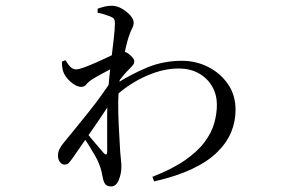

<svg xmlns="http://www.w3.org/2000/svg" viewBox="-20 -602 1040 685"><path d="M388.6 -256 389.4 -300.1Q447.1 -337.2 505.1 -361.2Q563.2 -385.1 628.8 -385.1Q679.6 -385.1 723 -363Q766.4 -340.9 793.4 -301.8Q820.4 -262.6 820.4 -209.7Q820.4 -168.3 804.6 -130.3Q788.8 -92.3 754.7 -58.8Q720.7 -25.4 664.9 0.9Q609.2 27.3 529.8 45.2L523.6 28.9Q595.5 0.8 640.4 -30.6Q685.3 -61.9 710.1 -95.4Q735 -128.9 744.4 -162.7Q753.8 -196.5 753.8 -227.8Q753.8 -263.8 737.3 -293Q720.8 -322.1 690.1 -339.9Q659.3 -357.6 616.8 -357.6Q575.7 -357.6 533.9 -343.5Q492.2 -329.4 454.7 -306.4Q417.3 -283.3 388.6 -256ZM383.4 -323.3 382.5 -249.1Q362.7 -217.5 337.9 -181Q313 -144.5 287.7 -108Q262.5 -71.6 240.7 -40.3Q232.4 -28.6 226.4 -21.7Q220.3 -14.8 209.8 -14.8Q200.9 -14.8 193.9 -23.9Q186.9 -32.9 186.9 -47.3Q186.9 -58.8 191.9 -69.4Q197 -80 206.2 -91.4Q254.2 -149.6 298.9 -205.5Q343.6 -261.4 383.4 -323.3ZM307.2 -317.7Q295.6 -310.3 288.3 -301.2Q281 -292.1 270.2 -292.1Q252.2 -292.1 231.4 -310.5Q210.6 -329 204.8 -349.1Q202.6 -357.6 201.7 -365.8Q200.8 -374 201 -382.1L213.5 -387.5Q223 -371.1 231.8 -362.8Q240.6 -354.4 251.6 -354.4Q260.9 -354.4 281.2 -361.9Q301.4 -369.4 326.1 -380.4Q350.7 -391.4 371.6 -401.3Q392.5 -411.2 401.4 -416.1Q409.2 -419.5 414.6 -420.1Q419.9 -420.7 427.6 -416.4Q438.4 -411.8 448.8 -401.2Q459.2 -390.6 459.2 -383.6Q459.2 -376.2 454.1 -369.8Q449 -363.3 440.6 -355.1Q432.9 -347.7 423.5 -336.7Q414.1 -325.7 405.3 -314.2Q396.5 -302.7 389.4 -291.4L392.2 -337.1Q395.2 -342.3 398.2 -351.5Q401.2 -360.7 403.8 -369.4Q388.1 -362.1 370.4 -353.1Q352.7 -344.1 336.2 -334.9Q319.7 -325.8 307.2 -317.7ZM269.3 -123.1 280.6 -138.8Q290.9 -125.8 304.8 -108.9Q318.7 -92 331.4 -77.6Q344.2 -63.2 349.8 -56.1Q362.5 -43.2 362.5 -62.1Q362.8 -84.3 362.3 -119.3Q361.8 -154.3 362.3 -195.7Q362.9 -237.1 365.6 -276.2Q369.4 -326.9 375.3 -374.9Q381.2 -422.8 385.5 -460.6Q389.9 -498.5 389.9 -517.4Q389.9 -531 385.9 -535.5Q381.9 -540 371.7 -543.9Q364.5 -546.5 353.4 -550.2Q342.2 -554 328.2 -556.6V-570.8Q340.3 -575.2 352.5 -578.4Q364.8 -581.5 379.1 -581.5Q396.8 -581.5 414.5 -571.3Q432.2 -561.2 444.6 -547.4Q456.9 -533.6 456.9 -521.4Q456.9 -510.6 451.1 -500.1Q445.3 -489.7 438.5 -468.4Q434.7 -456.9 429.7 -436.1Q424.6 -415.3 419.3 -389.2Q414 -363.1 409.6 -335.2Q405.2 -307.3 403.4 -281.9Q400.8 -241.6 402 -199.2Q403.2 -156.8 405.5 -120.4Q407.8 -84 408.8 -61.3Q410 -44 411.5 -31.5Q413.1 -19.1 413.1 -6.4Q413.1 17.5 403.6 40.3Q394.2 63.1 376.6 63.1Q362.9 63.1 356.6 56.2Q350.4 49.3 347.4 35.1Q344.6 20.2 341.7 8Q338.8 -4.1 333.1 -17.8Q328.9 -29.8 318.1 -48.4Q307.3 -67 294.5 -87.6Q281.6 -108.1 269.3 -123.1Z"/></svg>

Font: Early Summer Mincho VF
Style: Regular
Weight: 250
Designer: GuiWonder
Version: Version 1.002